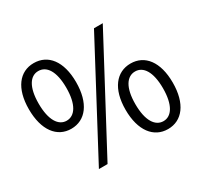

<svg xmlns="http://www.w3.org/2000/svg" viewBox="-156 -954 1232 1173"><g transform="rotate(-30 460.5 -367.0)"><path d="M205 -284C306 -284 372 -369 372 -517C372 -664 306 -747 205 -747C105 -747 39 -664 39 -517C39 -369 105 -284 205 -284ZM205 -341C148 -341 108 -400 108 -517C108 -634 148 -691 205 -691C263 -691 303 -634 303 -517C303 -400 263 -341 205 -341ZM227 13H288L693 -747H631ZM716 13C816 13 882 -71 882 -219C882 -366 816 -449 716 -449C616 -449 549 -366 549 -219C549 -71 616 13 716 13ZM716 -43C658 -43 618 -102 618 -219C618 -336 658 -393 716 -393C773 -393 813 -336 813 -219C813 -102 773 -43 716 -43Z"/></g></svg>

Font: Noto Sans CJK KR Regular
Style: Regular
Weight: 400
Designer: Ryoko NISHIZUKA (kana & ideographs); Paul D. Hunt (Latin, Greek & Cyrillic); Wenlong ZHANG (bopomofo); Sandoll Communica
Foundry: Adobe Systems Incorporated
Version: Version 1.004;PS 1.004;hotconv 1.0.82;makeotf.lib2.5.63406